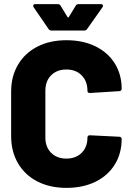

<svg xmlns="http://www.w3.org/2000/svg" viewBox="-20 -903 628 931"><path d="M34 -243V-459Q34 -533 67.5 -589.5Q101 -646 161.5 -677Q222 -708 302 -708Q382 -708 442.5 -678.5Q503 -649 536.5 -595.5Q570 -542 570 -472Q570 -467 566.5 -464Q563 -461 558 -461L416 -452Q404 -452 404 -463Q404 -509 376 -537.5Q348 -566 302 -566Q256 -566 228 -538Q200 -510 200 -463V-236Q200 -190 228 -162Q256 -134 302 -134Q348 -134 376 -162Q404 -190 404 -236Q404 -247 416 -247L558 -240Q563 -240 566.5 -237Q570 -234 570 -230Q570 -159 536.5 -105Q503 -51 442.5 -21.5Q382 8 302 8Q222 8 161.5 -23Q101 -54 67.5 -111Q34 -168 34 -243ZM141 -875Q141 -883 151 -883H260Q270 -883 274 -875L307 -821Q309 -818 311 -818Q313 -818 314 -821L347 -875Q351 -883 361 -883H469Q476 -883 478.5 -878.5Q481 -874 477 -868L403 -763Q398 -755 389 -755H229Q220 -755 215 -763L143 -868Q141 -872 141 -875Z"/></svg>

Font: BARLOWEXTRABOLD
Style: Regular
Weight: 800
Designer: Jeremy Tribby
Foundry: Tribby Type
Version: Version 1.422